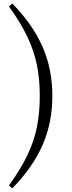

<svg xmlns="http://www.w3.org/2000/svg" viewBox="-20 -839 404 1074"><path d="M202.5 -302.4Q202.5 -395.8 186.5 -475.1Q170.5 -554.4 133.1 -633.2Q95.7 -711.9 30.2 -803L48.6 -819.5Q162.6 -703.2 217.7 -578.1Q272.8 -453.1 272.8 -302.4Q272.8 -151.8 217.7 -26.7Q162.6 98.5 48.6 214.7L30.2 198.3Q96.4 106.6 133.8 27.9Q171.2 -50.7 186.8 -129.9Q202.5 -209.2 202.5 -302.4Z"/></svg>

Font: Source Han Serif JP VF
Style: Regular
Weight: 250
Designer: Ryoko NISHIZUKA 西塚涼子 (kana & ideographs); Frank Grießhammer (Latin, Greek & Cyrillic); Wenlong ZHANG 张文龙 (bopomofo); San
Foundry: Adobe
Version: Version 2.001;hotconv 1.1.0;makeotfexe 2.6.0